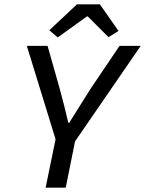

<svg xmlns="http://www.w3.org/2000/svg" viewBox="-20 -868 671 888"><path d="M191 0 237 -224 104 -656H200L255 -462Q266 -422 277 -378.5Q288 -335 296 -300H300Q314 -322 331 -349.5Q348 -377 366.5 -406Q385 -435 402 -462L533 -656H631L327 -214L284 0ZM247 -695 208 -728 336 -848H442L528 -725L482 -696L386 -792H382Z"/></svg>

Font: Source Code Pro ExtraLight Medium
Style: Italic
Weight: 500
Italic angle: -11°
Monospace: yes
Version: Version 1.016;hotconv 1.0.116;makeotfexe 2.5.65601